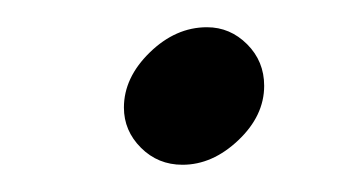

<svg xmlns="http://www.w3.org/2000/svg" viewBox="-20 -411 251 141"><path d="M71 -332Q71 -354 90 -372.5Q109 -391 132 -391Q149 -391 161.5 -378.5Q174 -366 174 -348Q174 -326 155 -308Q136 -290 114 -290Q96 -290 83.5 -302.5Q71 -315 71 -332Z"/></svg>

Font: Kodchasan ExtraLight
Style: Italic
Weight: 275
Italic angle: -10°
Version: Version 1.000; ttfautohint (v1.6)